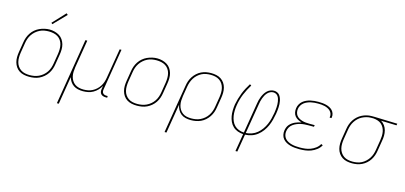

<svg xmlns="http://www.w3.org/2000/svg" viewBox="-77 -1309 4361 2067"><g transform="rotate(15 2103.0 -276.0)"><path d="M246 8Q216 8 187.5 2Q159 -4 135.5 -19Q112 -34 96.5 -57Q81 -80 73.5 -107.5Q66 -135 66.5 -164.5Q67 -194 72 -223L90 -333Q94 -361 103.5 -388Q113 -415 129.5 -440Q146 -465 169 -484.5Q192 -504 218.5 -516Q245 -528 273.5 -534.5Q302 -541 329 -541Q358 -541 386.5 -533.5Q415 -526 438.5 -511.5Q462 -497 478 -473.5Q494 -450 501.5 -423Q509 -396 508.5 -366Q508 -336 503 -307L485 -197Q481 -169 471.5 -141.5Q462 -114 445.5 -89.5Q429 -65 406 -45.5Q383 -26 356.5 -13.5Q330 -1 301.5 3.5Q273 8 246 8ZM246 -11Q271 -11 297 -15.5Q323 -20 347.5 -31.5Q372 -43 393 -61Q414 -79 429 -101.5Q444 -124 452.5 -149Q461 -174 465 -200L483 -310Q487 -336 487.5 -363Q488 -390 482 -415Q476 -440 461.5 -461Q447 -482 426 -495Q405 -508 379 -513.5Q353 -519 327 -519Q301 -519 275.5 -514.5Q250 -510 226 -498Q202 -486 181.5 -468Q161 -450 146 -427.5Q131 -405 122.5 -380.5Q114 -356 110 -330L92 -220Q88 -194 87.5 -167.5Q87 -141 93 -116Q99 -91 113 -70.5Q127 -50 147.5 -36Q168 -22 194 -16.5Q220 -11 246 -11ZM341 -604 328 -616 460 -757 476 -743Z M609 205 730 -530H751L700 -220Q696 -194 695 -168Q694 -142 699.5 -117.5Q705 -93 718 -72Q731 -51 750.5 -37Q770 -23 795 -17Q820 -11 846 -11Q871 -11 896 -15.5Q921 -20 944.5 -32Q968 -44 988 -62Q1008 -80 1022.5 -102.5Q1037 -125 1045 -149.5Q1053 -174 1057 -199L1112 -530H1132L1056 -68Q1054 -56 1055.5 -45Q1057 -34 1064 -26Q1071 -18 1081.5 -14.5Q1092 -11 1103 -11H1117V8H1100Q1085 8 1070.5 3.5Q1056 -1 1046.5 -11.5Q1037 -22 1034.5 -37Q1032 -52 1035 -68L1041 -104Q1026 -77 1005 -55Q984 -33 957.5 -18Q931 -3 902 2.5Q873 8 845 8Q817 8 789.5 2Q762 -4 740 -19Q718 -34 703 -56.5Q688 -79 681 -105L630 205Z M1446 8Q1416 8 1387.5 2Q1359 -4 1335.5 -19Q1312 -34 1296.5 -57Q1281 -80 1273.5 -107.5Q1266 -135 1266.5 -164.5Q1267 -194 1272 -223L1290 -333Q1294 -361 1303.5 -388Q1313 -415 1329.5 -440Q1346 -465 1369 -484.5Q1392 -504 1418.5 -516Q1445 -528 1473.5 -534.5Q1502 -541 1529 -541Q1558 -541 1586.5 -533.5Q1615 -526 1638.5 -511.5Q1662 -497 1678 -473.5Q1694 -450 1701.5 -423Q1709 -396 1708.5 -366Q1708 -336 1703 -307L1685 -197Q1681 -169 1671.5 -141.5Q1662 -114 1645.5 -89.5Q1629 -65 1606 -45.5Q1583 -26 1556.5 -13.5Q1530 -1 1501.5 3.5Q1473 8 1446 8ZM1446 -11Q1471 -11 1497 -15.5Q1523 -20 1547.5 -31.5Q1572 -43 1593 -61Q1614 -79 1629 -101.5Q1644 -124 1652.5 -149Q1661 -174 1665 -200L1683 -310Q1687 -336 1687.5 -363Q1688 -390 1682 -415Q1676 -440 1661.5 -461Q1647 -482 1626 -495Q1605 -508 1579 -513.5Q1553 -519 1527 -519Q1501 -519 1475.5 -514.5Q1450 -510 1426 -498Q1402 -486 1381.5 -468Q1361 -450 1346 -427.5Q1331 -405 1322.5 -380.5Q1314 -356 1310 -330L1292 -220Q1288 -194 1287.5 -167.5Q1287 -141 1293 -116Q1299 -91 1313 -70.5Q1327 -50 1347.5 -36Q1368 -22 1394 -16.5Q1420 -11 1446 -11Z M1809 205 1898 -333Q1902 -361 1911 -387.5Q1920 -414 1936 -438.5Q1952 -463 1974 -483Q1996 -503 2022 -515.5Q2048 -528 2075.5 -533Q2103 -538 2130 -538Q2160 -538 2188.5 -532Q2217 -526 2240 -511Q2263 -496 2279 -473Q2295 -450 2302 -422.5Q2309 -395 2308.5 -365.5Q2308 -336 2303 -307L2285 -197Q2281 -169 2271.5 -142Q2262 -115 2245.5 -90.5Q2229 -66 2206.5 -46Q2184 -26 2157.5 -14Q2131 -2 2103 3Q2075 8 2047 8Q2017 8 1988 1Q1959 -6 1937 -23.5Q1915 -41 1902 -66.5Q1889 -92 1884 -120L1830 205ZM2047 -11Q2073 -11 2098.5 -15.5Q2124 -20 2148 -31.5Q2172 -43 2193 -61Q2214 -79 2229 -102Q2244 -125 2252.5 -149.5Q2261 -174 2265 -200L2283 -310Q2287 -336 2287.5 -362.5Q2288 -389 2282 -413.5Q2276 -438 2262.5 -459Q2249 -480 2228 -494Q2207 -508 2181.5 -513.5Q2156 -519 2130 -519Q2105 -519 2079.5 -514.5Q2054 -510 2030.5 -498Q2007 -486 1987 -467.5Q1967 -449 1953 -426.5Q1939 -404 1930.5 -379.5Q1922 -355 1918 -330L1900 -221Q1896 -195 1895 -169Q1894 -143 1899.5 -118.5Q1905 -94 1918 -72.5Q1931 -51 1951 -36.5Q1971 -22 1995.5 -16.5Q2020 -11 2047 -11Z M2599 205 2632 8Q2599 6 2569 -5Q2539 -16 2516.5 -37.5Q2494 -59 2481 -87.5Q2468 -116 2462.5 -147.5Q2457 -179 2458 -212.5Q2459 -246 2464 -279Q2470 -311 2479.5 -344Q2489 -377 2501.5 -409Q2514 -441 2530 -471Q2546 -501 2564 -530L2581 -520Q2564 -492 2548.5 -462.5Q2533 -433 2520.5 -402.5Q2508 -372 2499 -340Q2490 -308 2485 -276Q2480 -246 2479 -215.5Q2478 -185 2482.5 -156Q2487 -127 2498.5 -100Q2510 -73 2530 -53Q2550 -33 2577.5 -22.5Q2605 -12 2635 -11L2691 -350Q2694 -370 2699 -389.5Q2704 -409 2712 -428.5Q2720 -448 2731 -466Q2742 -484 2757.5 -499Q2773 -514 2793 -522Q2813 -530 2833 -530Q2851 -530 2867.5 -523Q2884 -516 2894.5 -503Q2905 -490 2911.5 -474Q2918 -458 2921.5 -440.5Q2925 -423 2926 -405.5Q2927 -388 2926 -369.5Q2925 -351 2923 -333Q2921 -315 2918 -296Q2912 -262 2903 -227Q2894 -192 2879 -158Q2864 -124 2841.5 -93.5Q2819 -63 2789 -39.5Q2759 -16 2723.5 -4.5Q2688 7 2653 8L2620 205ZM2656 -11Q2689 -13 2721.5 -24.5Q2754 -36 2781 -58.5Q2808 -81 2828.5 -110Q2849 -139 2862.5 -170.5Q2876 -202 2884 -234.5Q2892 -267 2898 -300Q2900 -316 2902 -332Q2904 -348 2905 -364Q2906 -380 2905.5 -396Q2905 -412 2902.5 -427.5Q2900 -443 2895.5 -457.5Q2891 -472 2882.5 -484.5Q2874 -497 2860 -504Q2846 -511 2830 -511Q2812 -511 2795 -502.5Q2778 -494 2765.5 -480Q2753 -466 2744 -449.5Q2735 -433 2729 -416Q2723 -399 2718.5 -381.5Q2714 -364 2712 -347Z M3257 8Q3231 8 3205.5 5.5Q3180 3 3156 -3.5Q3132 -10 3110.5 -22Q3089 -34 3073.5 -52.5Q3058 -71 3052.5 -96Q3047 -121 3051 -147Q3054 -164 3060.5 -181Q3067 -198 3079 -212Q3091 -226 3106.5 -237Q3122 -248 3138.5 -255.5Q3155 -263 3172.5 -268Q3190 -273 3207 -277Q3185 -283 3164.5 -294Q3144 -305 3130 -322.5Q3116 -340 3111.5 -363.5Q3107 -387 3111 -411Q3114 -433 3125.5 -454Q3137 -475 3155 -490Q3173 -505 3194.5 -514.5Q3216 -524 3238 -529Q3260 -534 3282 -536Q3304 -538 3326 -538Q3348 -538 3370 -536Q3392 -534 3412 -529Q3432 -524 3451 -514.5Q3470 -505 3484 -490Q3498 -475 3504.5 -454.5Q3511 -434 3507 -413Q3507 -411 3506.5 -409Q3506 -407 3506 -405H3485Q3486 -407 3486 -408.5Q3486 -410 3486 -412Q3490 -430 3483.5 -448Q3477 -466 3464.5 -478.5Q3452 -491 3435.5 -499Q3419 -507 3401 -511.5Q3383 -516 3364 -517.5Q3345 -519 3326 -519Q3307 -519 3287 -517.5Q3267 -516 3247.5 -511.5Q3228 -507 3208.5 -499Q3189 -491 3172.5 -478Q3156 -465 3145 -446.5Q3134 -428 3131 -408Q3128 -388 3132 -368.5Q3136 -349 3147.5 -334Q3159 -319 3176 -309.5Q3193 -300 3211.5 -294.5Q3230 -289 3250.5 -287Q3271 -285 3291 -285H3351L3348 -266H3288Q3266 -266 3244.5 -264.5Q3223 -263 3200.5 -258Q3178 -253 3157 -244Q3136 -235 3117 -221Q3098 -207 3086.5 -186.5Q3075 -166 3072 -144Q3068 -122 3073.5 -100Q3079 -78 3093 -62Q3107 -46 3126.5 -36Q3146 -26 3167.5 -20.5Q3189 -15 3211.5 -13Q3234 -11 3257 -11Q3287 -11 3317 -14.5Q3347 -18 3376 -29Q3405 -40 3431 -59.5Q3457 -79 3472 -107L3491 -98Q3475 -68 3446.5 -46Q3418 -24 3386.5 -12Q3355 0 3322 4Q3289 8 3257 8Z M3845 8Q3815 8 3786.5 2Q3758 -4 3735 -19Q3712 -34 3696 -57Q3680 -80 3673 -107.5Q3666 -135 3666.5 -164.5Q3667 -194 3672 -223L3690 -333Q3694 -360 3703 -386Q3712 -412 3727.5 -436Q3743 -460 3764.5 -479.5Q3786 -499 3811.5 -512Q3837 -525 3864 -531.5Q3891 -538 3918 -538Q3921 -538 3925 -538Q3929 -538 3933 -538Q3937 -538 3941.5 -538Q3946 -538 3950 -538L4206 -530L4202 -511L4029 -516Q4053 -502 4070 -478.5Q4087 -455 4094.5 -426.5Q4102 -398 4101.5 -367.5Q4101 -337 4095 -307L4077 -197Q4073 -169 4064 -142.5Q4055 -116 4039.5 -91.5Q4024 -67 4001.5 -47Q3979 -27 3953 -14.5Q3927 -2 3899.5 3Q3872 8 3845 8ZM3845 -11Q3870 -11 3895.5 -15.5Q3921 -20 3944.5 -32Q3968 -44 3988 -62.5Q4008 -81 4022.5 -103.5Q4037 -126 4045 -150.5Q4053 -175 4057 -200L4075 -310Q4079 -334 4080 -359Q4081 -384 4076.5 -407.5Q4072 -431 4061 -451.5Q4050 -472 4032.5 -487Q4015 -502 3992 -509.5Q3969 -517 3945 -519H3930Q3926 -519 3923 -519Q3920 -519 3916 -519Q3892 -519 3867.5 -512.5Q3843 -506 3820 -494.5Q3797 -483 3777.5 -464.5Q3758 -446 3744 -424Q3730 -402 3722 -378.5Q3714 -355 3710 -330L3692 -220Q3688 -194 3687.5 -167.5Q3687 -141 3693 -116.5Q3699 -92 3713 -71Q3727 -50 3747.5 -36Q3768 -22 3793.5 -16.5Q3819 -11 3845 -11Z"/></g></svg>

Font: Iosevka Curly Thin Extended
Style: Italic
Weight: 100
Width: 7
Italic angle: -9°
Monospace: yes
Designer: Belleve Invis
Foundry: Belleve Invis
Version: Version 11.1.0; ttfautohint (v1.8.3)